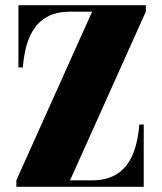

<svg xmlns="http://www.w3.org/2000/svg" viewBox="-20 -720 625 740"><path d="M43 0H534V-240H517C509 -149 482 -25 336 -25H250L542 -675V-700H51V-460H68C76 -552 103 -675 249 -675H335L43 -25Z"/></svg>

Font: Sprat Condesed
Style: Bold
Weight: 700
Width: 3
Designer: Ethan Nakache
Foundry: Collletttivo
Version: Version 2.000;Glyphs 3.2 (3217)